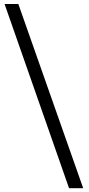

<svg xmlns="http://www.w3.org/2000/svg" viewBox="-20 -932 457 987"><path d="M335 35.6H407.7L74.2 -911.6H3.4Z"/></svg>

Font: Armata
Style: Regular
Weight: 400
Designer: Viktoriya Grabowska
Foundry: Viktoriya Grabowska
Version: Version 1.002